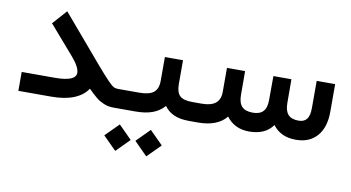

<svg xmlns="http://www.w3.org/2000/svg" viewBox="-72 -661 1961 1074"><g transform="rotate(10 908.5 -124.5)"><path d="M590.3 0H582.5Q565.9 0 551.5 -2.4Q537.1 -4.9 523.7 -10.7Q510.3 -16.6 499.5 -22.7Q488.8 -28.8 476.1 -39.8Q463.4 -50.8 454.3 -59.1Q445.3 -67.4 431.2 -81.5Q406.7 -43 355 -21.5Q303.2 0 226.6 0H48.8H39.1V-9.8V-97.7V-107.4H48.8H227.1Q346.2 -107.4 346.2 -156.2Q346.2 -188.5 301.3 -240.7L164.6 -398.4L158.7 -404.8L164.6 -411.1L223.6 -477.5L231 -485.8L238.3 -477.5L456.1 -221.7Q504.4 -165.5 527.1 -142.3Q549.8 -119.1 560.5 -113.3Q571.3 -107.4 585.9 -107.4H590.3Q602.5 -107.4 602.5 -57.1V-51.8Q602.5 0 590.3 0Z M732.4 161.6 807.1 86.4 882.3 161.6 807.1 236.8ZM555.7 161.6 630.9 86.4 705.6 161.6 630.9 236.8ZM1018.6 0H1008.3Q958 0 923.8 -14.6Q889.6 -29.3 867.2 -60.1Q840.3 -29.3 800.5 -14.6Q760.7 0 703.1 0H585.4Q573.2 0 573.2 -51.8V-57.1Q573.2 -107.4 585.4 -107.4H705.6Q764.2 -107.4 788.8 -127.9Q813.5 -148.4 813.5 -192.9V-318.8V-328.6H823.2H906.7H916.5V-318.8V-192.9Q916.5 -147.5 936.5 -127.4Q956.5 -107.4 1007.8 -107.4H1018.6Q1030.8 -107.4 1030.8 -57.1V-51.8Q1030.8 0 1018.6 0Z M1013.7 -107.4H1060.1Q1114.3 -107.4 1140.1 -128.4Q1166 -149.4 1166 -192.4V-319.3V-329.1H1175.8H1259.3H1269V-319.3L1269.5 -191.4Q1270 -147.9 1289.6 -127.7Q1309.1 -107.4 1351.1 -107.4Q1390.6 -107.4 1409.9 -127.9Q1429.2 -148.4 1429.2 -191.9L1429.7 -319.3V-329.1H1439.5H1522.5H1532.2V-319.3L1532.7 -192.9Q1533.2 -148.9 1552.2 -128.4Q1571.3 -107.9 1611.3 -107.9Q1642.6 -107.9 1657.7 -127.4Q1672.9 -147 1672.9 -190.9V-335V-344.7H1682.6H1768.1H1777.8V-335V-187Q1777.8 -99.1 1734.9 -49.6Q1691.9 0 1614.3 0Q1527.8 0 1483.4 -60.5Q1440.9 0 1349.1 0Q1266.1 0 1219.7 -62Q1169.9 0 1059.6 0H1013.7Q1001.5 0 1001.5 -51.8V-57.1Q1001.5 -107.4 1013.7 -107.4Z"/></g></svg>

Font: Shabnam Medium WOL
Style: Medium-WOL
Weight: 500
Foundry: DejaVu fonts team - Redesigned by Saber Rastikerdar - Based on Vazir font
Version: Version 5.0.0